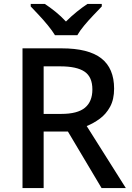

<svg xmlns="http://www.w3.org/2000/svg" viewBox="-20 -961 673 981"><path d="M295 -714Q432 -714 497.5 -663Q563 -612 563 -508Q563 -453 542.5 -415.5Q522 -378 490 -354.5Q458 -331 423 -317L623 0H499L327 -289H203V0H95V-714ZM288 -622H203V-379H293Q376 -379 414 -410.5Q452 -442 452 -504Q452 -568 412 -595Q372 -622 288 -622ZM261 -781Q247 -804 225 -831Q203 -858 179 -883.5Q155 -909 137 -928V-941H209Q235 -924 263.5 -901Q292 -878 317 -851Q344 -878 372.5 -901Q401 -924 427 -941H500V-928Q482 -909 457.5 -883.5Q433 -858 410.5 -831Q388 -804 375 -781Z"/></svg>

Font: Noto Sans Telugu Medium
Style: Regular
Weight: 500
Designer: Jelle Bosma - Monotype Design Team
Foundry: Monotype Imaging Inc.
Version: Version 2.005; ttfautohint (v1.8.4.7-5d5b)